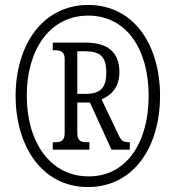

<svg xmlns="http://www.w3.org/2000/svg" viewBox="-20 -745 709 775"><path d="M335 10C519 10 626 -151 626 -358C626 -563 521 -725 336 -725C152 -725 43 -563 43 -358C43 -156 149 10 335 10ZM338 -33C183 -33 88 -171 88 -359C88 -543 180 -682 336 -682C491 -682 580 -546 580 -358C580 -171 492 -33 338 -33ZM193 -141H341V-171H330C310 -171 292 -175 292 -206V-331H343L430 -141H504V-171C478 -171 471 -175 460 -197L390 -344C426 -359 462 -390 462 -454C462 -533 416 -573 326 -573H193V-542H203C223 -542 241 -538 241 -507V-206C241 -175 223 -171 203 -171H193ZM325 -366H292V-538H323C385 -538 409 -516 409 -453C409 -394 389 -366 325 -366Z"/></svg>

Font: Noto Serif Georgian ExtraCondensed
Style: Regular
Weight: 400
Width: 2
Designer: Monotype Design Team, Akaki Razmadze
Foundry: Google LLC
Version: Version 2.003